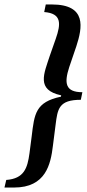

<svg xmlns="http://www.w3.org/2000/svg" viewBox="-27 -712 389 860"><path d="M-7 128H36C178 128 200 24 210 -59L222 -153C231 -224 236 -265 335 -265L342 -299C265 -299 260 -340 283 -411L315 -505C342 -588 363 -692 205 -692H178L171 -658C250 -652 246 -605 223 -539L196 -462C170 -382 134 -309 247 -285L246 -279C132 -255 127 -202 115 -102L105 -25C96 41 81 88 1 94Z"/></svg>

Font: Heuristica
Style: Bold Italic
Weight: 700
Italic angle: -13°
Version: Version 1.0.1